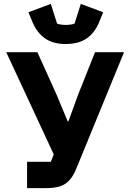

<svg xmlns="http://www.w3.org/2000/svg" viewBox="-20 -966 671 986"><path d="M119 0V-135H241L256 -173L12 -698H172L270 -481L328 -342H331L382 -482L468 -698H617L371 -98Q356 -62 336.5 -40.5Q317 -19 289 -9.5Q261 0 219 0ZM318 -740Q252 -740 211 -769Q170 -798 147 -852L126 -903L241 -946L273 -845Q279 -842 292 -840Q305 -838 318 -838Q331 -838 344 -840Q357 -842 363 -845L395 -946L510 -903L489 -852Q467 -798 425.5 -769Q384 -740 318 -740Z"/></svg>

Font: IBM Plex Sans
Style: Bold
Weight: 700
Designer: Mike Abbink, Paul van der Laan, Pieter van Rosmalen
Foundry: Bold Monday
Version: Version 3.201